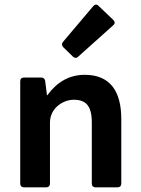

<svg xmlns="http://www.w3.org/2000/svg" viewBox="-20 -800 601 820"><path d="M463.9 -714.8 400.4 -775.4C392.6 -783.2 384.8 -781.2 377.9 -773.4L249 -621.1C243.2 -614.3 243.2 -605.5 250 -598.6L291 -558.6C297.9 -551.8 306.6 -550.8 313.5 -557.6L463.9 -692.4C471.7 -699.2 471.7 -707 463.9 -714.8ZM341.8 -480.5C275.4 -480.5 222.7 -449.2 182.6 -393.6H180.7L172.9 -454.1C171.9 -462.9 166 -468.8 156.2 -468.8H82C72.3 -468.8 66.4 -462.9 66.4 -453.1V-15.6C66.4 -5.9 72.3 0 82 0H177.7C187.5 0 193.4 -5.9 193.4 -15.6V-276.4C193.4 -338.9 250 -374 294.9 -374C346.7 -374 372.1 -348.6 372.1 -276.4V-15.6C372.1 -5.9 377.9 0 387.7 0H482.4C492.2 0 498 -5.9 498 -15.6V-292C498 -410.2 450.2 -480.5 341.8 -480.5Z"/></svg>

Font: Ed Sans Neue SemiBold
Style: Regular
Weight: 600
Designer: Stephen Hutchings
Version: Version 1.004;PS 001.004;hotconv 1.0.88;makeotf.lib2.5.64775